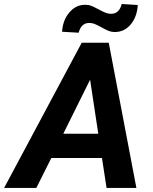

<svg xmlns="http://www.w3.org/2000/svg" viewBox="-71 -920 748 940"><path d="M428.2 -146.5H180.2L106.9 0H-50.8L329.1 -710.9H461.4L596.7 0H450.7ZM238.8 -265.1H410.2L370.1 -529.8ZM603.5 -895.5Q600.1 -837.9 569.1 -800.5Q538.1 -763.2 490.7 -763.2Q477.1 -763.2 464.6 -767.3Q452.1 -771.5 427.2 -785.4Q402.3 -799.3 389.9 -803.7Q377.4 -808.1 363.3 -807.6Q326.2 -806.2 314 -759.8L232.9 -764.6Q236.3 -821.3 268.8 -859.4Q301.3 -897.5 348.1 -896.5Q360.8 -896.5 372.3 -892.8Q383.8 -889.2 410.9 -874.5Q438 -859.9 450 -856Q461.9 -852.1 475.6 -852.5Q513.2 -854 524.9 -900.4Z"/></svg>

Font: RobotoInd
Style: Bold Italic
Weight: 700
Italic angle: -12°
Designer: Google
Version: Version 2.001150; 2014